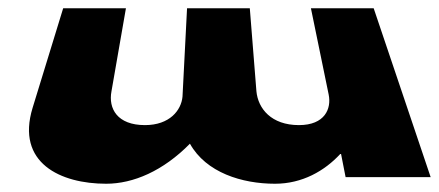

<svg xmlns="http://www.w3.org/2000/svg" viewBox="-20 -445 1064 465"><path d="M885 -425H733L776 -216C783 -182 767 -142 704 -142C637 -142 605 -182 601 -224L585 -425H433L422 -211C419 -178 391 -142 331 -142C264 -142 242 -182 250 -224L285 -425H133L59 -184C18 -50 127 0 237 0C303 0 375 -31 440 -97C479 -27 566 0 646 0C712 0 766 -31 804 -72H806L817 -16H1023Z"/></svg>

Font: Hussar Milosc
Style: Bold
Weight: 700
Foundry: Cannot Into Space Fonts
Version: Version 1.02